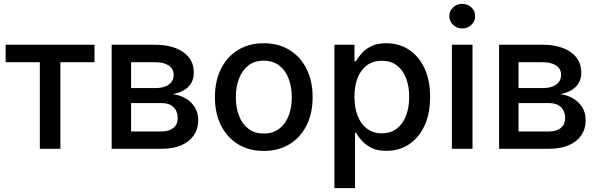

<svg xmlns="http://www.w3.org/2000/svg" viewBox="-20 -771 3098 995"><path d="M186.5 0V-448.7H9.3V-539.1H469.7V-448.7H293V0Z M558.6 0V-539.1H783.2Q875.5 -539.1 929.9 -500.7Q984.4 -462.4 984.4 -395Q984.4 -348.6 955.3 -320.6Q926.3 -292.5 875.5 -282.7Q911.6 -278.8 941.4 -261.5Q971.2 -244.1 989.3 -215.6Q1007.3 -187 1007.3 -147Q1007.3 -103.5 984.9 -70.3Q962.4 -37.1 920.2 -18.6Q877.9 0 818.4 0ZM659.2 -89.8H817.9Q856.9 -89.8 878.9 -108.2Q900.9 -126.5 900.9 -157.7Q900.9 -195.3 878.9 -216.1Q856.9 -236.8 817.9 -236.8H659.2ZM659.2 -314.5H785.2Q830.1 -314.5 855 -333Q879.9 -351.6 879.9 -383.3Q879.9 -414.6 854.2 -431.6Q828.6 -448.7 783.2 -448.7H659.2Z M1346.7 11.2Q1270.5 11.2 1213.6 -23.7Q1156.7 -58.6 1125.2 -121.3Q1093.8 -184.1 1093.8 -267.1Q1093.8 -351.1 1125.2 -414.1Q1156.7 -477.1 1213.6 -512Q1270.5 -546.9 1346.7 -546.9Q1423.3 -546.9 1480.2 -512Q1537.1 -477.1 1568.6 -414.1Q1600.1 -351.1 1600.1 -267.1Q1600.1 -184.1 1568.6 -121.3Q1537.1 -58.6 1480.2 -23.7Q1423.3 11.2 1346.7 11.2ZM1346.7 -79.1Q1395 -79.1 1427.5 -104.2Q1460 -129.4 1476.1 -172.1Q1492.2 -214.8 1492.2 -267.1Q1492.2 -320.3 1476.1 -363Q1460 -405.8 1427.5 -431.2Q1395 -456.5 1346.7 -456.5Q1298.3 -456.5 1266.4 -431.2Q1234.4 -405.8 1218.3 -363Q1202.1 -320.3 1202.1 -267.1Q1202.1 -214.8 1218.3 -172.1Q1234.4 -129.4 1266.4 -104.2Q1298.3 -79.1 1346.7 -79.1Z M1712.9 204.1V-539.1H1816.9V-453.6H1824.2Q1835.4 -473.1 1854.2 -494.6Q1873 -516.1 1904.1 -531.5Q1935.1 -546.9 1981.9 -546.9Q2048.3 -546.9 2099.4 -513.4Q2150.4 -480 2179.7 -417.7Q2209 -355.5 2209 -268.6Q2209 -182.1 2179.9 -119.6Q2150.9 -57.1 2099.9 -23.2Q2048.8 10.7 1981.9 10.7Q1936 10.7 1905.3 -4.6Q1874.5 -20 1855.2 -41.7Q1835.9 -63.5 1824.7 -83.5H1819.8V204.1ZM1959 -80.1Q2004.4 -80.1 2036.1 -104.5Q2067.9 -128.9 2084.2 -171.6Q2100.6 -214.4 2100.6 -269Q2100.6 -324.2 2084.2 -366.2Q2067.9 -408.2 2036.4 -432.1Q2004.9 -456.1 1959 -456.1Q1913.1 -456.1 1881.3 -432.6Q1849.6 -409.2 1833.3 -367.4Q1816.9 -325.7 1816.9 -269Q1816.9 -212.9 1833.5 -170.4Q1850.1 -127.9 1882.1 -104Q1914.1 -80.1 1959 -80.1Z M2321.8 0V-539.1H2428.7V0ZM2375.5 -623.5Q2347.7 -623.5 2328.1 -642.3Q2308.6 -661.1 2308.6 -687.5Q2308.6 -714.4 2328.1 -732.7Q2347.7 -751 2375.5 -751Q2403.3 -751 2422.9 -732.7Q2442.4 -714.4 2442.4 -687.5Q2442.4 -661.1 2422.9 -642.3Q2403.3 -623.5 2375.5 -623.5Z M2566.4 0V-539.1H2791Q2883.3 -539.1 2937.7 -500.7Q2992.2 -462.4 2992.2 -395Q2992.2 -348.6 2963.1 -320.6Q2934.1 -292.5 2883.3 -282.7Q2919.4 -278.8 2949.2 -261.5Q2979 -244.1 2997.1 -215.6Q3015.1 -187 3015.1 -147Q3015.1 -103.5 2992.7 -70.3Q2970.2 -37.1 2928 -18.6Q2885.7 0 2826.2 0ZM2667 -89.8H2825.7Q2864.7 -89.8 2886.7 -108.2Q2908.7 -126.5 2908.7 -157.7Q2908.7 -195.3 2886.7 -216.1Q2864.7 -236.8 2825.7 -236.8H2667ZM2667 -314.5H2793Q2837.9 -314.5 2862.8 -333Q2887.7 -351.6 2887.7 -383.3Q2887.7 -414.6 2862.1 -431.6Q2836.4 -448.7 2791 -448.7H2667Z"/></svg>

Font: Inter 18pt Medium
Style: Regular
Weight: 500
Designer: Rasmus Andersson
Foundry: rsms
Version: Version 4.001;git-66647c0bb